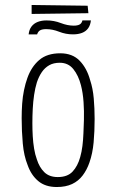

<svg xmlns="http://www.w3.org/2000/svg" viewBox="-20 -741 467 771"><path d="M208 10Q162 10 133.5 -14Q105 -38 91 -78Q76 -115 71.5 -164.5Q67 -214 67 -266Q67 -296 69 -324.5Q71 -353 76.5 -379.5Q82 -406 90 -428Q106 -473 137.5 -500Q169 -527 222 -527Q271 -527 300 -497Q329 -467 342 -419Q353 -386 356.5 -345.5Q360 -305 360 -263Q360 -214 356 -169.5Q352 -125 339 -88Q329 -59 312 -36.5Q295 -14 269.5 -2Q244 10 208 10ZM212 -30Q251 -30 271.5 -52Q292 -74 302 -110Q308 -131 311 -155Q314 -179 315 -205.5Q316 -232 317 -259Q318 -295 315.5 -331.5Q313 -368 305 -399Q295 -438 274.5 -463.5Q254 -489 220 -489Q195 -489 177.5 -479Q160 -469 148 -451.5Q136 -434 128 -410Q121 -387 117 -360Q113 -333 111.5 -304Q110 -275 110 -246Q110 -220 111.5 -194Q113 -168 117 -144Q121 -120 128 -101Q138 -69 158 -49.5Q178 -30 212 -30ZM107 -685V-721L332 -718L335 -688ZM129 -603H95Q97 -622 106.5 -634.5Q116 -647 131.5 -653Q147 -659 167 -659Q197 -659 224 -648.5Q251 -638 276 -638Q291 -638 299.5 -642.5Q308 -647 311 -659H345Q343 -640 334 -627.5Q325 -615 309.5 -609Q294 -603 273 -603Q244 -603 217.5 -613.5Q191 -624 165 -624Q150 -624 141.5 -619.5Q133 -615 129 -603Z"/></svg>

Font: Truculenta ExtraLight
Style: Regular
Weight: 250
Version: Version 1.002